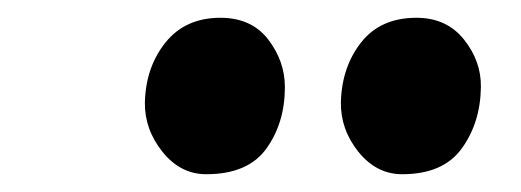

<svg xmlns="http://www.w3.org/2000/svg" viewBox="-20 -817 586 216"><path d="M212 -621Q183 -621 162.8 -646.2Q142.5 -671.5 143 -702Q144 -741.5 166.2 -769.2Q188.5 -797 228 -797Q263 -797 281.8 -772.5Q300.5 -748 300.5 -719Q300.5 -679 279.8 -650Q259 -621 212 -621ZM432.5 -621Q403.5 -621 383.2 -646.2Q363 -671.5 363.5 -702Q364.5 -741.5 386.2 -769.2Q408 -797 448.5 -797Q482.5 -797 502 -772.5Q521.5 -748 521 -719Q520.5 -679 499.5 -650Q478.5 -621 432.5 -621Z"/></svg>

Font: Merriweather Black
Style: Italic
Weight: 900
Italic angle: -7.8°
Designer: Eben Sorkin
Foundry: Eben Sorkin
Version: Version 2.200;gftools[0.9.31]